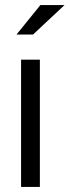

<svg xmlns="http://www.w3.org/2000/svg" viewBox="-20 -736 274 756"><path d="M137 -501V0H63V-501ZM139 -716H234L110 -600H45Z"/></svg>

Font: Red Hat Display
Style: Regular
Weight: 400
Designer: Pentagram / MCKL
Foundry: Pentagram / MCKL
Version: Version 1.003; Red Hat Display